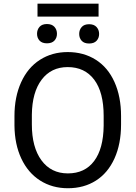

<svg xmlns="http://www.w3.org/2000/svg" viewBox="-20 -1000 728 1030"><path d="M629.4 -332.5Q629.4 -228 594.2 -150.1Q559.1 -72.3 494.6 -31.2Q430.2 9.8 344.2 9.8Q260.3 9.8 195.3 -31.5Q130.4 -72.8 94.5 -149.2Q58.6 -225.6 57.6 -326.2V-377.4Q57.6 -480 93.3 -558.6Q128.9 -637.2 194.1 -679Q259.3 -720.7 343.3 -720.7Q428.7 -720.7 493.9 -679.4Q559.1 -638.2 594.2 -559.8Q629.4 -481.4 629.4 -377.4ZM536.1 -378.4Q536.1 -504.9 485.4 -572.5Q434.6 -640.1 343.3 -640.1Q254.4 -640.1 203.4 -572.5Q152.3 -504.9 150.9 -384.8V-332.5Q150.9 -210 202.4 -139.9Q253.9 -69.8 344.2 -69.8Q435.1 -69.8 484.9 -136Q534.7 -202.1 536.1 -325.7ZM508.8 -911.1H181.2V-980.5H508.8ZM178.7 -818.8Q178.7 -840.8 192.1 -856Q205.6 -871.1 231.9 -871.1Q258.3 -871.1 272 -856Q285.6 -840.8 285.6 -818.8Q285.6 -796.9 272 -782.2Q258.3 -767.6 231.9 -767.6Q205.6 -767.6 192.1 -782.2Q178.7 -796.9 178.7 -818.8ZM404.8 -817.9Q404.8 -839.8 418.2 -855Q431.6 -870.1 458 -870.1Q484.4 -870.1 498 -855Q511.7 -839.8 511.7 -817.9Q511.7 -795.9 498 -781.2Q484.4 -766.6 458 -766.6Q431.6 -766.6 418.2 -781.2Q404.8 -795.9 404.8 -817.9Z"/></svg>

Font: Roboto
Style: Regular
Weight: 400
Designer: Google
Version: Version 2.001047; 2015